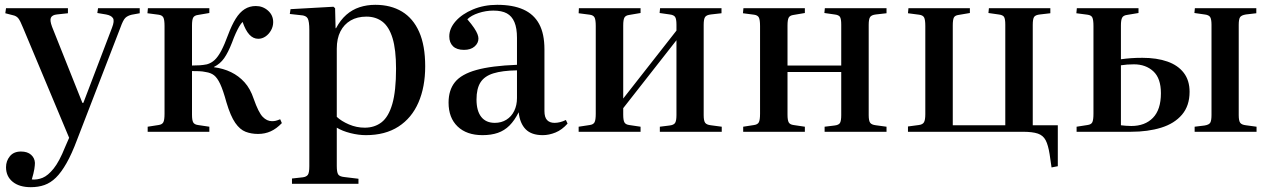

<svg xmlns="http://www.w3.org/2000/svg" viewBox="-20 -547 5278 797"><path d="M108 230Q60 230 32.5 207.5Q5 185 5 147Q5 121 21 101.5Q37 82 67 82Q94 82 109 95.5Q124 109 125 129Q125 139 122.5 155Q120 171 112 198Q135 200 157 191Q179 182 202.5 153Q226 124 250 64L267 25L76 -431Q64 -461 56 -471Q48 -481 33 -484L2 -492L5 -513H262V-492L216 -487Q197 -485 191.5 -474Q186 -463 196 -436L322 -120H326L445 -432Q456 -460 449 -471.5Q442 -483 420 -487L384 -493L387 -513H560V-492L527 -486Q510 -482 500.5 -473Q491 -464 480 -433L300 33Q278 92 256 130.5Q234 169 212 190.5Q190 212 164.5 221Q139 230 108 230Z M1051 9Q1023 9 999.5 0Q976 -9 956.5 -37Q937 -65 920 -122Q906 -173 894 -198.5Q882 -224 868.5 -234.5Q855 -245 834 -248Q821 -251 806 -251.5Q791 -252 777 -252V-71Q777 -48 782 -39Q787 -30 802 -28L849 -21V0H593V-21L638 -28Q653 -30 658 -39.5Q663 -49 663 -75V-439Q663 -465 658 -474.5Q653 -484 638 -486L592 -492L594 -513H849V-493L802 -485Q787 -483 782 -474Q777 -465 777 -441V-275Q795 -275 809.5 -276Q824 -277 839 -280Q857 -285 871 -298Q885 -311 898.5 -336.5Q912 -362 927 -403Q942 -443 958.5 -469.5Q975 -496 995.5 -509Q1016 -522 1042 -522Q1071 -522 1092.5 -503Q1114 -484 1114 -455Q1114 -437 1105 -421Q1096 -405 1082 -395.5Q1068 -386 1052 -386Q1031 -386 1015 -403.5Q999 -421 987 -456Q980 -449 973 -437Q966 -425 958.5 -408.5Q951 -392 943 -370Q927 -329 910.5 -305.5Q894 -282 868 -269V-268Q907 -263 939 -247.5Q971 -232 995 -205.5Q1019 -179 1033 -137Q1053 -80 1070.5 -62Q1088 -44 1109 -44Q1117 -44 1124 -45.5Q1131 -47 1143 -52L1150 -36Q1128 -13 1104 -2Q1080 9 1051 9Z M1192 216V194L1237 189Q1252 187 1258 178.5Q1264 170 1264 143V-422Q1264 -459 1257 -471Q1250 -483 1228 -484L1183 -489L1186 -509L1364 -519L1371 -513L1373 -430H1375Q1393 -464 1417.5 -485.5Q1442 -507 1472.5 -517Q1503 -527 1538 -527Q1602 -527 1648.5 -499Q1695 -471 1720 -414.5Q1745 -358 1745 -272Q1745 -186 1717 -121.5Q1689 -57 1634 -21.5Q1579 14 1499 14Q1468 14 1434.5 5.5Q1401 -3 1378 -17V142Q1378 167 1383.5 176.5Q1389 186 1410 188L1468 195V216ZM1494 -17Q1535 -17 1564 -39.5Q1593 -62 1608.5 -115.5Q1624 -169 1624 -262Q1624 -341 1609.5 -388.5Q1595 -436 1567.5 -457Q1540 -478 1501 -478Q1463 -478 1435.5 -462Q1408 -446 1393 -416.5Q1378 -387 1378 -345V-62Q1397 -44 1428.5 -30.5Q1460 -17 1494 -17Z M1983 14Q1917 14 1879.5 -22Q1842 -58 1842 -121Q1842 -173 1868.5 -206Q1895 -239 1957.5 -256.5Q2020 -274 2126 -278V-390Q2126 -430 2115.5 -455Q2105 -480 2084 -491.5Q2063 -503 2028 -503Q1997 -503 1966.5 -493Q1936 -483 1920 -467Q1938 -446 1948 -431Q1958 -416 1962 -405.5Q1966 -395 1966 -387Q1966 -368 1950 -354Q1934 -340 1906 -340Q1876 -340 1860.5 -355Q1845 -370 1845 -396Q1845 -429 1871.5 -459Q1898 -489 1943.5 -508Q1989 -527 2044 -527Q2109 -527 2152.5 -507.5Q2196 -488 2218 -447.5Q2240 -407 2240 -342V-86Q2240 -60 2251 -48.5Q2262 -37 2282 -37Q2293 -37 2305 -40Q2317 -43 2329 -49L2336 -34Q2313 -8 2286 3Q2259 14 2233 14Q2186 14 2162 -10.5Q2138 -35 2133 -81Q2116 -47 2095 -26Q2074 -5 2046.5 4.5Q2019 14 1983 14ZM2034 -37Q2061 -37 2082 -50Q2103 -63 2114.5 -86.5Q2126 -110 2126 -140V-255Q2065 -254 2028 -242.5Q1991 -231 1974.5 -205Q1958 -179 1958 -134Q1958 -87 1977.5 -62Q1997 -37 2034 -37Z M2382 0V-21L2428 -28Q2443 -30 2448 -39.5Q2453 -49 2453 -75V-439Q2453 -465 2448 -474.5Q2443 -484 2428 -486L2382 -492L2383 -513H2639V-493L2592 -485Q2577 -483 2572 -474Q2567 -465 2567 -441V-138L2788 -420V-445Q2788 -468 2782.5 -476.5Q2777 -485 2760 -487L2718 -493L2720 -513H2975V-492L2931 -487Q2913 -485 2907 -476.5Q2901 -468 2901 -444V-69Q2901 -46 2907 -37.5Q2913 -29 2931 -27L2976 -21V0H2719V-21L2759 -26Q2777 -28 2782.5 -37Q2788 -46 2788 -69V-380L2567 -98V-71Q2567 -48 2572 -39Q2577 -30 2592 -28L2639 -21V0Z M3065 0V-21L3110 -28Q3125 -30 3130 -39.5Q3135 -49 3135 -75V-439Q3135 -465 3130 -474.5Q3125 -484 3110 -486L3064 -492L3066 -513H3321V-493L3274 -485Q3259 -483 3254 -474Q3249 -465 3249 -441V-275H3472V-445Q3472 -468 3467 -476.5Q3462 -485 3444 -487L3402 -493L3404 -513H3660V-492L3616 -487Q3598 -485 3592 -476.5Q3586 -468 3586 -444V-69Q3586 -46 3592 -37.5Q3598 -29 3616 -27L3660 -21V0H3403V-21L3444 -26Q3462 -28 3467 -37Q3472 -46 3472 -69V-248H3249V-71Q3249 -48 3254 -39Q3259 -30 3274 -28L3321 -21V0Z M4345 148 4337 93Q4331 55 4320.5 35Q4310 15 4288 7.5Q4266 0 4225 0H3749V-22L3794 -28Q3810 -30 3815.5 -39.5Q3821 -49 3821 -73V-439Q3821 -465 3816 -474.5Q3811 -484 3795 -486L3749 -492L3751 -513H4006V-493L3959 -485Q3944 -483 3939.5 -474Q3935 -465 3935 -441V-27H4153V-445Q4153 -468 4148 -476.5Q4143 -485 4125 -487L4083 -493L4085 -513H4340V-492L4297 -487Q4278 -485 4272.5 -476.5Q4267 -468 4267 -444V-27H4371V143Z M4449 0V-21L4494 -28Q4510 -30 4514.5 -40Q4519 -50 4519 -75V-439Q4519 -464 4514.5 -474Q4510 -484 4494 -486L4448 -492L4450 -513H4706V-493L4658 -485Q4643 -483 4638 -473.5Q4633 -464 4633 -441V-301Q4654 -304 4675 -305.5Q4696 -307 4722 -307Q4782 -307 4826 -291.5Q4870 -276 4894 -244.5Q4918 -213 4918 -166Q4918 -108 4886.5 -71Q4855 -34 4800 -17Q4745 0 4675 0ZM4676 -24Q4733 -24 4766 -58Q4799 -92 4799 -160Q4799 -222 4767.5 -251Q4736 -280 4687 -280Q4672 -280 4659 -279Q4646 -278 4633 -276V-27Q4643 -26 4653 -25Q4663 -24 4676 -24ZM4939 0V-21L4980 -26Q4999 -29 5004 -38Q5009 -47 5009 -70V-444Q5009 -467 5003.5 -476Q4998 -485 4980 -487L4938 -493L4940 -513H5195V-492L5152 -487Q5133 -484 5127.5 -475.5Q5122 -467 5122 -444V-69Q5122 -46 5128 -37.5Q5134 -29 5152 -27L5196 -21V0Z"/></svg>

Font: Literata 60pt Medium
Style: Regular
Weight: 500
Designer: Latin by Veronika Burian and Jose Scaglione. Greek by Irene Vlachou. Cyrillic by Vera Evstafieva.
Foundry: TypeTogether
Version: Version 3.103;gftools[0.9.29]